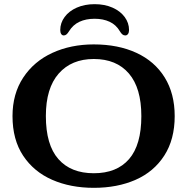

<svg xmlns="http://www.w3.org/2000/svg" viewBox="-20 -891 898 921"><path d="M40 -334Q40 -441 91.5 -519Q143 -597 231.5 -637.5Q320 -678 429.7 -678Q546.8 -678 634.4 -637.5Q722 -597 770 -519.5Q818 -442 818 -334Q818 -222 767.9 -144.5Q717.9 -67 630.4 -28.5Q542.9 10 430.1 10Q318.3 10 230.3 -28.5Q142.3 -67 91.1 -144Q40 -221 40 -334ZM658 -333.9Q658 -469 598.2 -538.5Q538.5 -608 430 -608Q323 -608 261.5 -538Q200 -468 200 -334.5Q200 -196.3 259.8 -128.2Q319.6 -60 430 -60Q540.3 -60 599.2 -128Q658 -196 658 -333.9ZM269 -747Q269 -735 273.5 -728Q278 -721 286 -721Q293 -721 299 -726Q305 -731 311 -741Q330 -772 361 -786.5Q392 -801 434 -801Q475 -801 506 -786.5Q537 -772 555 -741Q561 -731 567 -726Q573 -721 581 -721Q589 -721 594 -728Q599 -735 599 -747Q599 -781 578 -809.5Q557 -838 519.5 -854.5Q482 -871 434 -871Q386 -871 348.5 -854.5Q311 -838 290 -809.5Q269 -781 269 -747Z"/></svg>

Font: Raigarh
Style: Regular
Weight: 400
Designer: jaikishan Patel
Foundry: MagicType
Version: Version 1.000;FEAKit 1.0